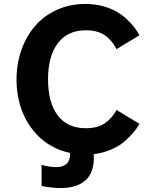

<svg xmlns="http://www.w3.org/2000/svg" viewBox="-20 -761 762 964"><path d="M410.2 -117.2Q468.8 -117.2 505.1 -141.4Q541.5 -165.5 564.9 -209L680.2 -139.2Q668 -117.7 651.1 -97.2Q634.3 -76.7 606.7 -52.2Q579.1 -27.8 538.3 -10.3Q497.6 7.3 450.2 13.2Q451.2 19 451.2 30.8Q451.2 108.4 407.7 145.8Q364.3 183.1 285.2 183.1Q241.7 183.1 189 172.9V66.9Q231.4 78.1 261.2 78.1Q332 78.1 332 11.2V6.8Q249.5 -10.3 188.2 -63.2Q127 -116.2 95 -193.4Q63 -270.5 63 -361.8Q63 -439.9 87.2 -509Q111.3 -578.1 155.3 -629.6Q199.2 -681.2 264.9 -711.2Q330.6 -741.2 409.2 -741.2Q455.6 -741.2 496.6 -730Q537.6 -718.8 565.7 -702.4Q593.8 -686 617.9 -663.3Q642.1 -640.6 655.8 -622.1Q669.4 -603.5 680.2 -584L564.9 -514.2Q542.5 -559.1 506.3 -584Q470.2 -608.9 410.2 -608.9Q319.8 -608.9 270.5 -544.2Q221.2 -479.5 221.2 -362.8Q221.2 -244.6 270.3 -180.9Q319.3 -117.2 410.2 -117.2Z"/></svg>

Font: Stilu SemiBold
Style: Regular
Weight: 600
Designer: Genilson Lima Santos
Foundry: Genilson Lima Santos
Version: Version 1.200;PS 001.200;hotconv 1.0.88;makeotf.lib2.5.64775